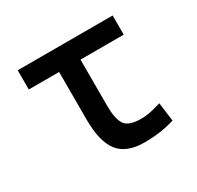

<svg xmlns="http://www.w3.org/2000/svg" viewBox="-120 -657 826 804"><g transform="rotate(-30 293.0 -254.5)"><path d="M363.3 9.8Q276.9 9.8 238.5 -39.1Q200.2 -87.9 200.2 -195.3V-424.8H53.7V-517.6H512.7V-424.8H303.7V-200.2Q303.7 -138.7 322 -110.8Q340.3 -83 402.3 -83Q440.4 -83 498 -101.6L509.8 -10.7Q472.2 0 437.5 4.9Q402.8 9.8 363.3 9.8Z"/></g></svg>

Font: CaskaydiaCove NFP
Style: Regular
Weight: 400
Designer: Aaron Bell
Foundry: Saja Typeworks
Version: Version 2111.001; VTT 6.35;Nerd Fonts 3.1.1